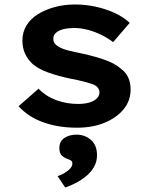

<svg xmlns="http://www.w3.org/2000/svg" viewBox="-20 -560 665 857"><path d="M324 10Q239 10 172 -14.5Q105 -39 63 -86L152 -164Q185 -130 231 -113Q277 -96 329 -96Q347 -96 364.5 -99Q382 -102 395 -108.5Q408 -115 416 -125Q424 -135 424 -148Q424 -170 397 -183Q380 -189 353.5 -196Q327 -203 294 -209Q238 -221 196 -236Q154 -251 127 -273Q104 -294 92 -320Q80 -346 80 -380Q80 -416 98 -446Q116 -476 149 -496.5Q182 -517 224.5 -528.5Q267 -540 315 -540Q361 -540 405.5 -530.5Q450 -521 490 -503Q530 -485 559 -458L485 -372Q463 -389 434 -403.5Q405 -418 373.5 -426.5Q342 -435 312 -435Q294 -435 276.5 -432.5Q259 -430 246 -424Q233 -418 225.5 -409Q218 -400 218 -387Q218 -376 223.5 -367.5Q229 -359 239 -353Q254 -343 282 -335.5Q310 -328 351 -320Q409 -307 451.5 -291.5Q494 -276 520 -253Q542 -237 552.5 -213.5Q563 -190 563 -161Q563 -110 531.5 -72Q500 -34 446.5 -12Q393 10 324 10ZM271 277 237 226Q251 222 266 213.5Q281 205 292 193.5Q303 182 303 170Q303 161 297.5 157Q292 153 280 149Q262 142 253.5 131.5Q245 121 245 101Q245 71 267 56Q289 41 322 41Q359 41 386 64.5Q413 88 413 133Q413 159 402 180.5Q391 202 371.5 220Q352 238 326 252.5Q300 267 271 277Z"/></svg>

Font: Lexend Exa SemiBold
Style: Regular
Weight: 600
Designer: Bonnie Shaver-Troup, Thomas Jockin
Foundry: Lexend
Version: Version 1.007